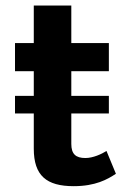

<svg xmlns="http://www.w3.org/2000/svg" viewBox="-20 -653 457 682"><path d="M233.3 -312.5V-400H366.7V-500H233.3V-633.3H100V-500H33.3V-400H100V-312.5H33.3V-250H100V-125C100 -29.2 145 8.3 241.7 8.3C319.2 8.3 361.7 -15.8 391.7 -35.8L358.3 -116.7C340.8 -105.8 310.8 -91.7 283.3 -91.7C249.2 -91.7 233.3 -105.8 233.3 -141.7V-250H366.7V-312.5Z"/></svg>

Font: BoonHome
Style: Bold
Weight: 700
Designer: Sungsit Sawaiwan
Foundry: Sungsit Sawaiwan
Version: Version 0.2